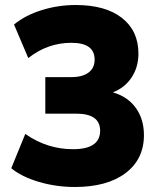

<svg xmlns="http://www.w3.org/2000/svg" viewBox="-20 -736 640 767"><path d="M279 11Q204 11 135 -9.5Q66 -30 25 -64L81 -201Q168 -140 272 -140Q380 -140 380 -214Q380 -282 284 -282H161V-428H266Q309 -428 333.5 -446Q358 -464 358 -498Q358 -565 265 -565Q170 -565 93 -504L36 -638Q81 -675 146.5 -695.5Q212 -716 283 -716Q401 -716 467 -664.5Q533 -613 533 -522Q533 -468 506 -427Q479 -386 431 -367Q490 -350 522.5 -305Q555 -260 555 -196Q555 -100 481.5 -44.5Q408 11 279 11Z"/></svg>

Font: Nunito Sans Black
Style: Regular
Weight: 900
Designer: Vernon Adams
Foundry: Vernon Adams
Version: Version 3.006; ttfautohint (v1.8.3)